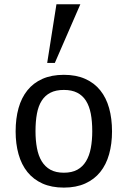

<svg xmlns="http://www.w3.org/2000/svg" viewBox="-20 -853 586 882"><path d="M273.4 -509.3Q329.6 -509.3 371.3 -490.7Q413.1 -472.2 440.4 -438.2Q467.8 -404.3 481.2 -356.4Q494.6 -308.6 494.6 -249Q494.6 -192.4 481.2 -144.5Q467.8 -96.7 440.4 -62.7Q413.1 -28.8 371.3 -10Q329.6 8.8 273.4 8.8Q216.8 8.8 175 -10Q133.3 -28.8 106 -62.7Q78.6 -96.7 65.2 -144.5Q51.8 -192.4 51.8 -249Q51.8 -308.6 65.2 -356.4Q78.6 -404.3 106 -438.2Q133.3 -472.2 175 -490.7Q216.8 -509.3 273.4 -509.3ZM273.4 -59.6Q310.1 -59.6 335 -73.2Q359.9 -86.9 375.2 -112.3Q390.6 -137.7 397.2 -173.1Q403.8 -208.5 403.8 -250Q403.8 -295.9 397 -331.1Q390.1 -366.2 374.8 -390.4Q359.4 -414.6 334.5 -427.2Q309.6 -439.9 273.4 -439.9Q236.8 -439.9 211.9 -427.2Q187 -414.6 171.6 -390.4Q156.2 -366.2 149.7 -331.1Q143.1 -295.9 143.1 -250Q143.1 -208.5 149.7 -173.1Q156.2 -137.7 171.6 -112.3Q187 -86.9 211.9 -73.2Q236.8 -59.6 273.4 -59.6ZM239.3 -833.5H349.1L231.9 -564H196.8Z"/></svg>

Font: Mako
Style: Regular
Weight: 400
Designer: vernon adams
Foundry: vernon adams
Version: Version 1.000